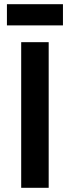

<svg xmlns="http://www.w3.org/2000/svg" viewBox="-20 -895 333 915"><path d="M13 -774V-875H280V-774ZM81 0V-694H212V0Z"/></svg>

Font: Cantarell
Style: Bold
Weight: 700
Designer: Dave Crossland, Nikolaus Waxweiler, Florian Fecher, Jacques Le Bailly, Eben Sorkin, Alexei Vanyashin, Alexios Zavras, Em
Version: Version 0.303